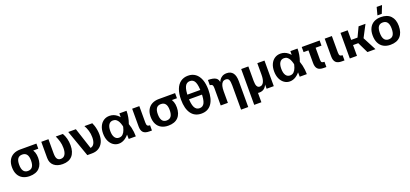

<svg xmlns="http://www.w3.org/2000/svg" viewBox="47 -2024 7536 3526"><g transform="rotate(-20 3815.0 -260.5)"><path d="M33 -245Q33 -325 63.5 -382Q94 -439 151 -469.5Q208 -500 287 -500Q413 -500 479 -432.5Q545 -365 545 -245Q545 -118 479 -49Q413 20 286 20Q208 20 151 -11Q94 -42 63.5 -101Q33 -160 33 -245ZM287 -80Q347 -80 376 -120Q405 -160 405 -243Q405 -322 376 -361Q347 -400 288 -400Q230 -400 201.5 -361.5Q173 -323 173 -243Q173 -162 201.5 -121Q230 -80 287 -80ZM282 -500H604V-400H331Z M839 -500V-223Q839 -147 862 -114.5Q885 -82 930 -82Q986 -82 1014.5 -127Q1043 -172 1043 -254Q1043 -325 1025.5 -385Q1008 -445 982 -500H1121Q1150 -451 1166.5 -388.5Q1183 -326 1183 -257Q1183 -123 1119 -51.5Q1055 20 932 20Q825 20 762 -34Q699 -88 699 -185V-500Z M1410 19 1226 -500H1375L1511 -85Q1560 -93 1584 -139Q1608 -185 1608 -258Q1608 -327 1589.5 -389Q1571 -451 1542 -500H1696Q1708 -477 1720.5 -438Q1733 -399 1741 -352.5Q1749 -306 1749 -259Q1749 -174 1719 -111.5Q1689 -49 1634 -15Q1579 19 1501 19Z M2029 20Q1970 20 1921.5 -14Q1873 -48 1845 -109.5Q1817 -171 1817 -254Q1817 -337 1845.5 -396.5Q1874 -456 1923 -488Q1972 -520 2035 -520Q2117 -520 2181 -468.5Q2245 -417 2288 -331Q2325 -261 2345 -174.5Q2365 -88 2365 0H2226Q2226 -37 2224.5 -84Q2223 -131 2218.5 -180.5Q2214 -230 2202 -274Q2191 -315 2174.5 -347.5Q2158 -380 2132 -399.5Q2106 -419 2069 -419Q2015 -419 1986 -376Q1957 -333 1957 -252Q1957 -170 1986.5 -126Q2016 -82 2069 -82Q2115 -82 2144.5 -111.5Q2174 -141 2190.5 -189Q2207 -237 2216 -292Q2223 -346 2224.5 -401.5Q2226 -457 2225 -500H2365Q2365 -439 2354.5 -379Q2344 -319 2324 -264Q2296 -184 2251 -119.5Q2206 -55 2149.5 -17.5Q2093 20 2029 20Z M2628 0Q2547 0 2511 -37Q2475 -74 2475 -153V-500H2615V-179Q2615 -133 2630 -117.5Q2645 -102 2680 -102V0Z M2743 -245Q2743 -325 2773.5 -382Q2804 -439 2861 -469.5Q2918 -500 2997 -500Q3123 -500 3189 -432.5Q3255 -365 3255 -245Q3255 -118 3189 -49Q3123 20 2996 20Q2918 20 2861 -11Q2804 -42 2773.5 -101Q2743 -160 2743 -245ZM2997 -80Q3057 -80 3086 -120Q3115 -160 3115 -243Q3115 -322 3086 -361Q3057 -400 2998 -400Q2940 -400 2911.5 -361.5Q2883 -323 2883 -243Q2883 -162 2911.5 -121Q2940 -80 2997 -80ZM2992 -500H3314V-400H3041Z M3644 20Q3514 20 3444.5 -76Q3375 -172 3375 -348Q3375 -466 3406.5 -549Q3438 -632 3498.5 -676Q3559 -720 3644 -720Q3728 -720 3787.5 -676Q3847 -632 3878.5 -549Q3910 -466 3910 -348Q3910 -171 3841.5 -75.5Q3773 20 3644 20ZM3644 -85Q3711 -85 3740.5 -147Q3770 -209 3770 -347Q3770 -488 3740.5 -551.5Q3711 -615 3644 -615Q3576 -615 3545.5 -550.5Q3515 -486 3515 -347Q3515 -213 3546.5 -149Q3578 -85 3644 -85ZM3494 -305V-396H3791V-305Z M4024 -343Q4024 -389 4007.5 -403.5Q3991 -418 3963 -418V-520Q4070 -520 4117 -488.5Q4164 -457 4164 -384V0H4024ZM4349 -272Q4349 -349 4333 -383.5Q4317 -418 4272 -418Q4232 -418 4208.5 -394Q4185 -370 4174.5 -327Q4164 -284 4164 -227L4150 -290L4149 -365Q4158 -406 4180 -441.5Q4202 -477 4238.5 -498.5Q4275 -520 4328 -520Q4406 -520 4447.5 -466.5Q4489 -413 4489 -304V200H4349Z M4606 -500H4746V200H4606ZM4936 -126Q4917 -55 4876.5 -17.5Q4836 20 4771 20Q4692 20 4649 -35Q4606 -90 4606 -196V-500H4746V-216Q4746 -146 4764 -113Q4782 -80 4819 -80Q4868 -80 4894.5 -130.5Q4921 -181 4921 -273L4935 -208ZM4921 -500H5061V0H4921Z M5371 20Q5312 20 5263.5 -14Q5215 -48 5187 -109.5Q5159 -171 5159 -254Q5159 -337 5187.5 -396.5Q5216 -456 5265 -488Q5314 -520 5377 -520Q5459 -520 5523 -468.5Q5587 -417 5630 -331Q5667 -261 5687 -174.5Q5707 -88 5707 0H5568Q5568 -37 5566.5 -84Q5565 -131 5560.5 -180.5Q5556 -230 5544 -274Q5533 -315 5516.5 -347.5Q5500 -380 5474 -399.5Q5448 -419 5411 -419Q5357 -419 5328 -376Q5299 -333 5299 -252Q5299 -170 5328.5 -126Q5358 -82 5411 -82Q5457 -82 5486.5 -111.5Q5516 -141 5532.5 -189Q5549 -237 5558 -292Q5565 -346 5566.5 -401.5Q5568 -457 5567 -500H5707Q5707 -439 5696.5 -379Q5686 -319 5666 -264Q5638 -184 5593 -119.5Q5548 -55 5491.5 -17.5Q5435 20 5371 20Z M5789 -500H6139V-400H5789ZM6089 0H6037Q5956 0 5920 -37Q5884 -74 5884 -153V-500H6024V-167Q6024 -125 6039 -113.5Q6054 -102 6089 -102Z M6391 0Q6310 0 6274 -37Q6238 -74 6238 -153V-500H6378V-179Q6378 -133 6393 -117.5Q6408 -102 6443 -102V0Z M6547 -500H6687V0H6547ZM6583 -312H6811L6900 -500H7035L6911 -263L7048 0H6891L6789 -211H6588Z M7338 20Q7260 20 7203 -12Q7146 -44 7115.5 -105.5Q7085 -167 7085 -255Q7085 -338 7115.5 -397.5Q7146 -457 7203 -488.5Q7260 -520 7339 -520Q7465 -520 7531 -450Q7597 -380 7597 -255Q7597 -123 7531 -51.5Q7465 20 7338 20ZM7339 -85Q7399 -85 7428 -126.5Q7457 -168 7457 -253Q7457 -334 7428 -374.5Q7399 -415 7340 -415Q7282 -415 7253.5 -375.5Q7225 -336 7225 -253Q7225 -169 7253.5 -127Q7282 -85 7339 -85ZM7334 -721H7439L7379 -570H7294Z"/></g></svg>

Font: Moderustic SemiBold
Style: Regular
Weight: 600
Designer: Tural Alisoy
Foundry: TAFT Foundry
Version: Version 2.120